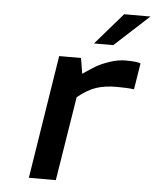

<svg xmlns="http://www.w3.org/2000/svg" viewBox="-53 -779 666 823"><g transform="rotate(5 280.5 -367.0)"><path d="M330 -598 448 -734H561L413 -598ZM102 0 186 -531H280L291 -464Q324 -487 346 -500Q368 -513 403.5 -525Q439 -537 472 -537Q520 -537 536 -530L518 -417Q491 -421 443 -421Q392 -421 355 -408.5Q318 -396 276 -362L218 0Z"/></g></svg>

Font: Exo
Style: DemiBoldItalic
Weight: 600
Designer: Natanael Gama
Version: Version 1